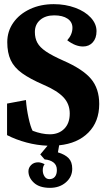

<svg xmlns="http://www.w3.org/2000/svg" viewBox="-20 -695 513 925"><path d="M265 5 259 39Q293 49 310.5 67Q328 85 328 118Q328 157 297.5 183.5Q267 210 221 210Q170 210 143.5 185.5Q117 161 117 130Q117 113 130 100Q143 87 164 87Q177 87 195 96Q186 107 186 125Q186 142 194.5 155Q203 168 218 168Q235 168 244.5 156.5Q254 145 254 124Q254 100 237.5 87.5Q221 75 195 73L174 49L209 7Q158 5 107.5 -8.5Q57 -22 14 -44V-196L105 -213Q108 -171 117.5 -127.5Q127 -84 137 -65Q182 -48 220 -48Q263 -48 289.5 -74.5Q316 -101 316 -148Q316 -194 286 -226Q256 -258 191 -286Q124 -315 86 -342.5Q48 -370 31.5 -405.5Q15 -441 15 -492Q15 -544 44 -585.5Q73 -627 124 -651Q175 -675 239 -675Q295 -675 342.5 -657.5Q390 -640 417.5 -610Q445 -580 445 -545Q445 -511 427 -491Q409 -471 380 -471Q343 -471 304 -501Q329 -529 329 -561Q329 -589 305.5 -605Q282 -621 241 -621Q199 -621 173.5 -599Q148 -577 148 -541Q148 -511 160 -489Q172 -467 201.5 -447Q231 -427 285 -403Q379 -362 418.5 -315Q458 -268 458 -194Q458 -109 406 -56.5Q354 -4 265 5Z"/></svg>

Font: Caladea
Style: Bold
Weight: 700
Designer: Carolina Giovagnoli and Andres Torresi
Foundry: Carolina Giovagnoli & Andres Torresi
Version: Version 1.001